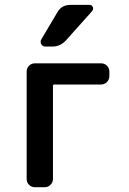

<svg xmlns="http://www.w3.org/2000/svg" viewBox="-20 -785 540 805"><path d="M275.4 -764.6H355.5Q365.2 -764.6 369.1 -755.4Q373 -746.1 366.2 -738.3L257.8 -617.2Q233.4 -589.8 200.2 -589.8H169.9Q158.2 -589.8 152.8 -600.1Q147.5 -610.4 153.3 -620.1L221.7 -735.4Q239.3 -764.6 275.4 -764.6ZM127 0Q112.3 0 102.1 -9.8Q91.8 -19.5 91.8 -35.2V-485.4Q91.8 -500 102.1 -509.8Q112.3 -519.5 127 -519.5H403.3Q418 -519.5 428.2 -509.8Q438.5 -500 438.5 -485.4V-465.8Q438.5 -451.2 428.2 -440.9Q418 -430.7 403.3 -430.7H207Q202.1 -430.7 202.1 -425.8V-35.2Q202.1 -20.5 191.9 -10.3Q181.6 0 167 0Z"/></svg>

Font: Rounded-L Mgen+ 1m medium
Style: Regular
Weight: 500
Designer: [Source Han Sans]
Ryoko NISHIZUKA  (kana & ideographs); Paul D. Hunt (Latin, Greek & Cyrillic); Wenlong ZHANG  (bopomofo
Version: Version 1.059.20150602